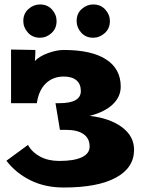

<svg xmlns="http://www.w3.org/2000/svg" viewBox="-20 -835 650 865"><path d="M8.8 -110.8 106 -182.1Q124.5 -148.9 160.9 -129.4Q197.3 -109.9 247.1 -109.9Q313.5 -109.9 348.6 -126.5Q383.8 -143.1 383.8 -174.8Q383.8 -211.4 356.4 -230.7Q329.1 -250 276.9 -250H250L230 -370.1H247.1Q344.2 -370.1 344.2 -424.8Q344.2 -456.5 324.2 -473.4Q304.2 -490.2 267.1 -490.2Q218.8 -490.2 186.5 -459.2Q154.3 -428.2 146 -370.1H29.8V-611.8L139.2 -609.9V-594.2Q137.2 -567.9 137.2 -560.1Q157.2 -581.5 196 -595.7Q234.9 -609.9 267.1 -609.9Q392.1 -609.9 458 -567.4Q523.9 -524.9 523.9 -444.8Q523.9 -398.4 487.1 -364Q450.2 -329.6 383.8 -313Q474.6 -302.7 529.3 -262.2Q584 -221.7 584 -160.2Q584 -79.1 502.2 -34.7Q420.4 9.8 267.1 9.8Q183.1 9.8 117.7 -22.5Q52.2 -54.7 8.8 -110.8ZM85 -740.2Q85 -773.9 108.2 -794.4Q131.3 -814.9 160.2 -814.9Q193.8 -814.9 214.4 -792Q234.9 -769 234.9 -740.2Q234.9 -706.5 211.9 -685.8Q189 -665 160.2 -665Q126.5 -665 105.7 -688.2Q85 -711.4 85 -740.2ZM325.2 -740.2Q325.2 -773.9 348.1 -794.4Q371.1 -814.9 399.9 -814.9Q433.6 -814.9 454.3 -792Q475.1 -769 475.1 -740.2Q475.1 -706.5 451.9 -685.8Q428.7 -665 399.9 -665Q366.2 -665 345.7 -688.2Q325.2 -711.4 325.2 -740.2Z"/></svg>

Font: Zantroke
Style: Regular
Weight: 500
Foundry: gluk
Version: Version 0.36